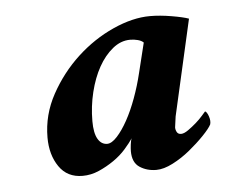

<svg xmlns="http://www.w3.org/2000/svg" viewBox="-34 -596 469 387"><g transform="rotate(-5 200.0 -402.0)"><path d="M268 -247Q283 -247 301.5 -256.5Q320 -266 336.5 -279.5Q353 -293 366.5 -307Q380 -321 384 -329Q386 -336 383 -345Q380 -354 376 -356Q375 -355 369 -348Q363 -341 355 -334Q347 -327 338.5 -321Q330 -315 324 -315Q318 -315 315.5 -319.5Q313 -324 313 -329Q313 -331 314.5 -340Q316 -349 316 -351L360 -545Q349 -549 325.5 -553Q302 -557 282 -557Q247 -557 207 -539Q167 -521 133.5 -490Q100 -459 77.5 -418Q55 -377 55 -331Q55 -296 71.5 -272Q88 -248 119 -248Q136 -248 152 -255Q168 -262 182.5 -272Q197 -282 207.5 -294Q218 -306 224 -315Q222 -311 221 -302.5Q220 -294 220 -289Q220 -266 234.5 -256.5Q249 -247 268 -247ZM238 -513Q246 -513 253.5 -511Q261 -509 265 -505L250 -444Q244 -419 235 -394.5Q226 -370 215.5 -351Q205 -332 194 -320Q183 -308 174 -308Q162 -308 155 -320Q148 -332 148 -356Q148 -386 155 -414.5Q162 -443 174 -464.5Q186 -486 202.5 -499.5Q219 -513 238 -513Z"/></g></svg>

Font: Vermiglione
Style: Italic
Weight: 400
Italic angle: -11°
Version: Version 1.105